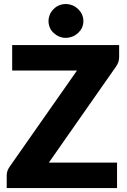

<svg xmlns="http://www.w3.org/2000/svg" viewBox="-20 -958 649 978"><path d="M586.9 -728.5V-667.5Q586.9 -655.3 583 -642.1Q579.1 -631.3 570.8 -618.7L229 -129.9H576.2V0H14.2V-64.9Q14.2 -76.2 18.1 -87.9Q21.5 -97.7 28.8 -108.4L372.1 -598.6H42V-728.5ZM404.8 -850.1Q404.8 -834 397.9 -817.4Q391.1 -802.7 378.4 -790.5Q363.8 -777.3 349.6 -772Q331.5 -765.1 314 -765.1Q297.4 -765.1 280.8 -772Q266.6 -777.8 252.9 -790.5Q239.7 -802.7 233.9 -817.4Q227.1 -834 227.1 -850.1Q227.1 -867.2 233.9 -883.8Q239.7 -898.4 252.9 -911.6Q266.1 -924.8 280.8 -930.7Q297.4 -937.5 314 -937.5Q331.5 -937.5 349.6 -930.7Q364.3 -924.8 378.4 -911.6Q391.1 -898.9 397.9 -883.8Q404.8 -867.2 404.8 -850.1Z"/></svg>

Font: Lato-ExtraBold
Style: Regular
Weight: 500
Designer: Lukasz Dziedzic with Adam Twardoch and Botio Nikoltchev
Foundry: tyPoland Lukasz Dziedzic
Version: ""